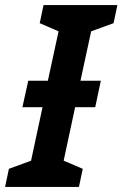

<svg xmlns="http://www.w3.org/2000/svg" viewBox="-56 -734 481 754"><path d="M254 0 269 -71 194 -103 239 -313H318L340 -417H260L302 -611L390 -643L405 -714H115L100 -643L174 -611L132 -417H55L32 -313H111L66 -103L-21 -71L-36 0Z"/></svg>

Font: Noto Sans UI SemiCondensed
Style: Bold Italic
Weight: 700
Width: 4
Designer: Monotype Design Team
Foundry: Monotype Imaging Inc.
Version: 1.001